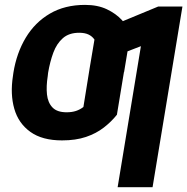

<svg xmlns="http://www.w3.org/2000/svg" viewBox="-20 -573 777 797"><path d="M256.8 -106.9Q278.3 -106.9 295.4 -112.5Q312.5 -118.2 326.2 -128.9L354.5 -304.2H499.5L465.3 -96.7Q442.4 -67.9 410.9 -43.5Q379.4 -19 336.9 -4.6Q294.4 9.8 237.3 9.8Q155.3 9.8 106 -25.6Q56.6 -61 39.3 -121.6Q22 -182.1 33.7 -257.3L35.6 -271Q48.8 -353 86.9 -416.5Q125 -480 187 -516.4Q249 -552.7 333 -552.7Q385.3 -552.7 423.3 -534.7Q461.4 -516.6 486.3 -489.5Q511.2 -462.4 522 -436L495.1 -273.9L351.1 -283.7L372.1 -408.7Q362.8 -422.4 347.4 -429.7Q332 -437 308.6 -437Q266.6 -437 241 -414.6Q215.3 -392.1 201.4 -354.5Q187.5 -316.9 179.7 -271L178.2 -257.3Q171.4 -214.8 175 -180.9Q178.7 -147 197.8 -127Q216.8 -106.9 256.8 -106.9ZM737.3 -545.9 613.3 204.1H468.3L564.9 -381.3L440.9 -333.5L464.4 -474.6L636.7 -545.9Z"/></svg>

Font: Inter 20pt
Style: Bold Italic
Weight: 700
Italic angle: -9.3988°
Version: Version 4.001;git-66647c0bb